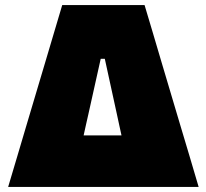

<svg xmlns="http://www.w3.org/2000/svg" viewBox="-20 -733 809 753"><path d="M12 0Q29.5 -58 48.5 -122.5Q67.5 -187 84.5 -244L157 -487.5Q176 -552 192.2 -606Q208.5 -660 224 -713H547Q563 -660 578.8 -606.5Q594.5 -553 614 -487.5L687.5 -240.5Q705 -182.5 723.5 -120.2Q742 -58 759 0ZM326 -282.5Q321.5 -263 317 -242.8Q312.5 -222.5 308 -202H456.5Q452 -223 447.5 -243Q443 -263 439 -282.5L391 -502.5H375Z"/></svg>

Font: Commissioner Black
Style: Regular
Weight: 900
Designer: Kostas Bartsokas
Foundry: Kostas Bartsokas
Version: Version 1.000; ttfautohint (v1.8.3)